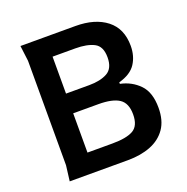

<svg xmlns="http://www.w3.org/2000/svg" viewBox="-126 -817 907 933"><g transform="rotate(-20 328.0 -350.0)"><path d="M78 0 88 -80V-620L78 -700H362Q463 -700 522.5 -653.5Q582 -607 582 -518Q582 -465 556.5 -426Q531 -387 469 -370V-362Q527 -350 566.5 -309.5Q606 -269 606 -189Q606 -123 577 -81.5Q548 -40 497 -20Q446 0 379 0ZM207 -102H336Q409 -102 444 -122Q479 -142 479 -201Q479 -259 444.5 -282Q410 -305 337 -305H207ZM207 -407H327Q385 -407 421 -427Q457 -447 457 -504Q457 -561 421 -579.5Q385 -598 324 -598H207Z"/></g></svg>

Font: AR One Sans SemiBold
Style: Regular
Weight: 600
Designer: Niteesh Yadav
Foundry: Niteesh Yadav
Version: Version 1.001;gftools[0.9.33]